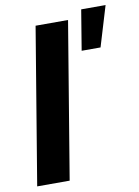

<svg xmlns="http://www.w3.org/2000/svg" viewBox="-86 -823 640 881"><g transform="rotate(-10 234.0 -382.5)"><path d="M286.9 -727.3 166.2 0H14.9L135.7 -727.3ZM323.9 -577.4 354.8 -764.9H468.4L411.9 -577.4Z"/></g></svg>

Font: Karasuma Gothic
Style: Bold Italic
Weight: 700
Italic angle: 9.39998°
Designer: Rasmus Andersson / Ryoko Nishizuka
Foundry: Genbu
Version: Version 1.00